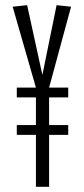

<svg xmlns="http://www.w3.org/2000/svg" viewBox="-20 -723 324 743"><path d="M45 -346V-384H119L29 -697L85 -703L144 -433L199 -703L255 -697L170 -384H244V-346H170V-239H244V-201H170V0H119V-201H45V-239H119V-346Z"/></svg>

Font: Georama Extra Condensed Light
Style: Regular
Weight: 300
Width: 2
Designer: Jean-Baptiste Levee
Foundry: Production Type
Version: Version 1.000